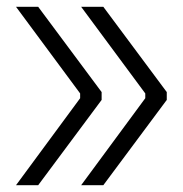

<svg xmlns="http://www.w3.org/2000/svg" viewBox="-20 -542 536 563"><path d="M218 1 406 -254V-268L218 -522H283L469 -272V-249L283 1ZM27 1 215 -254V-268L27 -522H92L278 -272V-249L92 1Z"/></svg>

Font: Tomorrow Light
Style: Regular
Weight: 300
Designer: Tony de Marco, Monica Rizzolli
Foundry: Just in Type
Version: Version 2.002